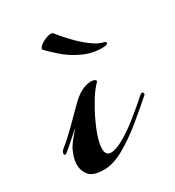

<svg xmlns="http://www.w3.org/2000/svg" viewBox="-143 -547 572 626"><g transform="rotate(-30 143.0 -234.5)"><path d="M70 1Q29 1 14.5 -16.5Q0 -34 0 -56Q0 -74 6 -90.5Q12 -107 16 -114Q22 -124 32.5 -137Q43 -150 56 -165Q36 -148 18.5 -132Q1 -116 -10 -108Q-13 -105 -16 -105Q-20 -105 -20 -110Q-20 -119 -9 -127Q16 -147 43.5 -174.5Q71 -202 95.5 -226.5Q120 -251 136 -259Q147 -265 157 -267.5Q167 -270 174 -270Q185 -270 190 -266.5Q195 -263 192 -259Q175 -242 158.5 -215.5Q142 -189 128 -160Q114 -131 105.5 -105Q97 -79 97 -61Q97 -36 117 -36Q136 -36 166.5 -53.5Q197 -71 230.5 -98Q264 -125 293 -151Q297 -155 300 -155Q305 -155 306 -150.5Q307 -146 304 -144Q269 -113 227.5 -79Q186 -45 145 -22Q104 1 70 1ZM262 -346Q224 -346 189.5 -362.5Q155 -379 130 -401Q105 -423 92 -437Q87 -442 95 -450Q103 -458 116.5 -464Q130 -470 139 -470Q147 -470 148 -467Q162 -449 184.5 -425Q207 -401 231.5 -382.5Q256 -364 274 -360Q284 -358 284 -353Q284 -351 280 -348.5Q276 -346 262 -346Z"/></g></svg>

Font: Arizonia
Style: Regular
Weight: 400
Designer: Robert E. Leuschke
Foundry: Robert E. Leuschke
Version: Version 1.010; ttfautohint (v1.8.4.7-5d5b)